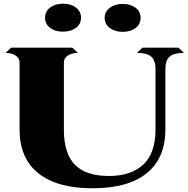

<svg xmlns="http://www.w3.org/2000/svg" viewBox="-20 -999 1008 1031"><path d="M968 -715Q914 -715 891 -695Q868 -675 868 -628V-304Q868 -150 768 -69Q668 12 477 12Q286 12 185.5 -69Q85 -150 85 -304V-664Q85 -686 65 -700Q45 -714 10 -715L40 -743H368L398 -715Q363 -714 343 -700Q323 -686 323 -664V-304Q323 -174 382.5 -114Q442 -54 565 -54Q683 -54 749 -115Q815 -176 815 -304V-628Q815 -675 792 -695Q769 -715 715 -715L745 -743H938ZM222 -904Q222 -938 249 -958.5Q276 -979 319 -979Q361 -979 388 -958.5Q415 -938 415 -904Q415 -870 388 -849.5Q361 -829 318 -829Q276 -829 249 -849.5Q222 -870 222 -904ZM542 -903Q542 -936 569.5 -957Q597 -978 639 -978Q681 -978 708 -957.5Q735 -937 735 -903Q735 -869 708 -848.5Q681 -828 639 -828Q597 -828 569.5 -849Q542 -870 542 -903Z"/></svg>

Font: FFF_Oezguer-Guendem
Style: Bold
Weight: 700
Designer: bBox Type GmbH
Foundry: bBox Type GmbH
Version: Version 1.004